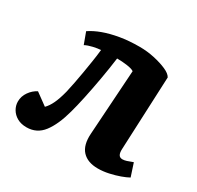

<svg xmlns="http://www.w3.org/2000/svg" viewBox="-123 -670 847 825"><g transform="rotate(30 300.5 -257.5)"><path d="M115 -472Q140 -489 174 -501.5Q208 -514 251.5 -521.5Q295 -529 348 -529Q386 -529 422 -521Q458 -513 484 -501.5Q510 -490 518 -475L502 -111Q501 -92 506.5 -82.5Q512 -73 525 -73Q534 -73 545 -76.5Q556 -80 574 -87L595 -23Q581 -15 557.5 -6.5Q534 2 506.5 8Q479 14 453 14Q402 14 375.5 -14.5Q349 -43 353 -101L374 -423Q364 -430 339 -433.5Q314 -437 289 -437Q282 -384 272 -327.5Q262 -271 251.5 -222Q241 -173 232 -141Q212 -67 181 -26.5Q150 14 99 14Q72 14 52.5 3Q33 -8 22.5 -26Q12 -44 12 -64Q12 -90 27.5 -112Q43 -134 65 -145L124 -102Q139 -117 150.5 -141.5Q162 -166 172 -205Q177 -227 182.5 -254.5Q188 -282 193 -312Q198 -342 203 -373.5Q208 -405 211 -434Q195 -433 173 -428Q151 -423 136 -415Z"/></g></svg>

Font: Literata
Style: Bold Italic
Weight: 700
Italic angle: -2°
Designer: Latin by Veronika Burian and Jose Scaglione. Greek by Irene Vlachou. Cyrillic by Vera Evstafieva
Foundry: TypeTogether
Version: Version 3.103;gftools[0.9.29]